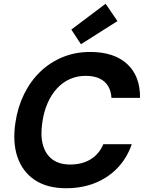

<svg xmlns="http://www.w3.org/2000/svg" viewBox="-20 -988 775 1020"><path d="M331 12Q230 12 164.5 -32Q99 -76 72.5 -154.5Q46 -233 62 -337Q74 -419 108 -488Q142 -557 194 -607Q246 -657 313 -684.5Q380 -712 459 -712Q586 -712 655.5 -648Q725 -584 724 -468H572Q569 -524 534 -554.5Q499 -585 435 -585Q390 -585 351.5 -568Q313 -551 283 -518.5Q253 -486 233 -440.5Q213 -395 205 -339Q194 -269 208 -218.5Q222 -168 258.5 -141Q295 -114 353 -114Q417 -114 462 -142Q507 -170 529 -222H680Q655 -149 605 -96.5Q555 -44 485.5 -16Q416 12 331 12ZM410 -753 359 -831 541 -968 604 -876Z"/></svg>

Font: DM Sans 10pt ExtraBold
Style: Italic
Weight: 800
Italic angle: -10°
Version: Version 4.004;gftools[0.9.30]